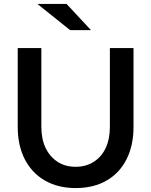

<svg xmlns="http://www.w3.org/2000/svg" viewBox="-20 -944 768 975"><path d="M364 11Q275 11 208.5 -27Q142 -65 106 -135Q70 -205 70 -300V-700H190V-300Q190 -238 211.5 -193Q233 -148 272 -122.5Q311 -97 364 -97Q417 -97 456.5 -122.5Q496 -148 517 -193Q538 -238 538 -300V-700H658V-300Q658 -205 622.5 -135Q587 -65 521 -27Q455 11 364 11ZM336 -791 170 -924H318L442 -791Z"/></svg>

Font: Red Hat Text Medium
Style: Regular
Weight: 500
Designer: Pentagram, MCKL
Foundry: Pentagram, MCKL
Version: Version 1.023